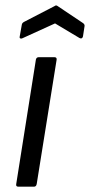

<svg xmlns="http://www.w3.org/2000/svg" viewBox="-20 -702 338 722"><path d="M49 0Q39 0 41 -10L115 -478Q117 -487 126 -487H184Q194 -487 193 -478L118 -10Q116 0 108 0ZM64 -558Q60 -556 56.5 -557.5Q53 -559 54 -564L62 -609Q63 -616 71 -620L185 -679Q191 -684 197 -679L291 -616Q299 -611 298 -604L292 -565Q289 -554 279 -559L187 -614Z"/></svg>

Font: Sofia Sans Semi Condensed
Style: Italic
Weight: 400
Italic angle: -9°
Designer: Botio Nikoltchev, Ani Petrova
Foundry: lettersoup
Version: Version 4.101